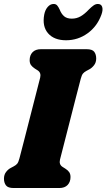

<svg xmlns="http://www.w3.org/2000/svg" viewBox="-20 -948 537 968"><path d="M282.5 -143.5Q276.5 -118.5 295.5 -106.5L309 -98Q322 -90 328.8 -80.2Q335.5 -70.5 335.5 -55.5Q335.5 -31 321 -15.5Q306.5 0 278.5 0H49Q20 0 10 -13.5Q0 -27 0 -47Q0 -67.5 10.8 -81.2Q21.5 -95 34.5 -101.5L49.5 -109.5Q61 -115.5 67 -123Q73 -130.5 78 -149.5Q88 -187.5 101.8 -241.2Q115.5 -295 130.5 -353.5Q145.5 -412 159.2 -465.5Q173 -519 182.5 -556.5Q188.5 -581.5 169.5 -593.5L156 -602Q143 -610.5 136.2 -620Q129.5 -629.5 129.5 -644.5Q129.5 -669.5 144.2 -684.8Q159 -700 186.5 -700H416Q445.5 -700 455.2 -686.8Q465 -673.5 465 -653Q465 -633 454.2 -619.2Q443.5 -605.5 430.5 -598.5L415.5 -590.5Q404.5 -584.5 398.2 -577Q392 -569.5 387 -550.5Q377 -512.5 363.2 -458.8Q349.5 -405 334.5 -346.5Q319.5 -288 305.8 -234.5Q292 -181 282.5 -143.5ZM342 -854Q366.5 -854 386.8 -865.8Q407 -877.5 428.5 -900.5Q441.5 -913.5 452 -920.8Q462.5 -928 473 -928Q490.5 -928 495.2 -913Q500 -898 491.5 -874.5Q470 -815 421.5 -780Q373 -745 313 -745Q253 -745 222.5 -780Q192 -815 203 -874.5Q207.5 -898 220.5 -913Q233.5 -928 250.5 -928Q261.5 -928 268 -920.8Q274.5 -913.5 280.5 -900.5Q289.5 -877.5 303.5 -865.8Q317.5 -854 342 -854Z"/></svg>

Font: Fraunces 144pt SuperSoft Black
Style: Italic
Weight: 900
Italic angle: -16°
Version: Version 1.000;[b76b70a41]